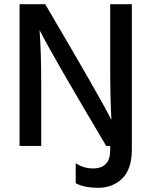

<svg xmlns="http://www.w3.org/2000/svg" viewBox="-20 -694 720 913"><path d="M504 -674H607V16Q607 110 561.5 154.5Q516 199 447.5 199Q379 199 340 177V82Q378 107 422 107Q504 107 504 20V0H485Q230 -429 168 -551Q176 -451 176 -282V0H73V-674H195Q454 -234 510 -124Q504 -215 504 -391Z"/></svg>

Font: Hind Medium
Style: Regular
Weight: 500
Designer: Manushi Parikh, Satya Rajpurohit
Foundry: Indian Type Foundry
Version: Version 1.201;PS 1.0;hotconv 1.0.78;makeotf.lib2.5.61930; tt